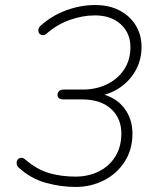

<svg xmlns="http://www.w3.org/2000/svg" viewBox="-20 -733 640 761"><path d="M279 8Q221 8 161.5 -8.5Q102 -25 55 -68Q48 -74 46.5 -81.5Q45 -89 47 -95Q49 -101 54 -104.5Q59 -108 66 -107.5Q73 -107 81 -100Q128 -60 176 -46.5Q224 -33 279 -33Q330 -33 371.5 -53.5Q413 -74 437 -112.5Q461 -151 461 -204Q461 -264 420 -301.5Q379 -339 304 -339H230Q220 -339 214 -343.5Q208 -348 208 -356Q208 -367 215 -372.5Q222 -378 232 -378H308Q360 -378 403 -398.5Q446 -419 471.5 -457Q497 -495 497 -546Q497 -602 458.5 -637Q420 -672 356 -672Q307 -672 256.5 -654Q206 -636 165 -600Q158 -594 151.5 -593.5Q145 -593 140 -596.5Q135 -600 133 -605.5Q131 -611 132.5 -618Q134 -625 141 -631Q185 -671 242 -692Q299 -713 357 -713Q413 -713 454 -691.5Q495 -670 518 -632.5Q541 -595 541 -547Q541 -498 519.5 -457.5Q498 -417 460.5 -389.5Q423 -362 374 -353L375 -363Q439 -348 472 -305Q505 -262 505 -204Q505 -140 474 -92Q443 -44 391.5 -18Q340 8 279 8Z"/></svg>

Font: Nunito Variable Extra Light
Style: Italic
Weight: 200
Italic angle: -9°
Designer: Vernon Adams
Foundry: Vernon Adams
Version: Version 3.602